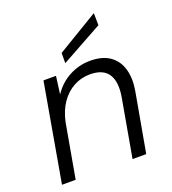

<svg xmlns="http://www.w3.org/2000/svg" viewBox="-132 -823 828 923"><g transform="rotate(-20 281.5 -361.5)"><path d="M27 0 115 -502H179L167 -411Q199 -460 249.5 -487Q300 -514 357 -514Q420 -514 458 -487Q496 -460 509.5 -412Q523 -364 512 -302L458 0H388L440 -294Q454 -371 428 -412Q402 -453 334 -453Q290 -453 251.5 -432.5Q213 -412 185.5 -372.5Q158 -333 146 -276L97 0ZM242 -544V-596L453 -723L454 -661Z"/></g></svg>

Font: DM Sans 16pt Light
Style: Italic
Weight: 300
Italic angle: -10°
Version: Version 4.004;gftools[0.9.30]